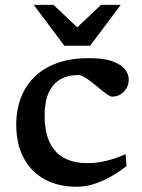

<svg xmlns="http://www.w3.org/2000/svg" viewBox="-20 -736 568 768"><path d="M335 -503.5Q396 -503.5 430.8 -490.5Q465.5 -477.5 480.2 -458.2Q495 -439 495 -418.5Q495 -399.5 486 -383.5Q477 -367.5 462 -358.5Q447 -349.5 428.5 -349.5Q421.5 -349.5 408.8 -358.2Q396 -367 380.5 -380Q365 -393 349 -405.8Q333 -418.5 318.2 -427.2Q303.5 -436 292.5 -436Q252.5 -436 222.2 -419Q192 -402 175.2 -366.2Q158.5 -330.5 158.5 -275Q158.5 -210.5 178 -168Q197.5 -125.5 235.8 -104.5Q274 -83.5 330.5 -83.5Q368.5 -83.5 406 -92.8Q443.5 -102 482.5 -119.5L486 -71.5Q450.5 -44 416 -25.5Q381.5 -7 349.2 2Q317 11 286.5 11Q213.5 11 159.2 -18.5Q105 -48 75 -103.5Q45 -159 45 -237.5Q45 -298.5 64.5 -347.5Q84 -396.5 121.2 -431.5Q158.5 -466.5 212.2 -485Q266 -503.5 335 -503.5ZM303.5 -613H274.5L384 -716.5H463L340.5 -553H237.5L115 -716.5H194Z"/></svg>

Font: Newsreader 9pt Medium
Style: Regular
Weight: 500
Designer: Hugues Gentile
Foundry: Production Type
Version: Version 1.003